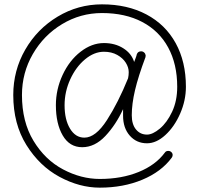

<svg xmlns="http://www.w3.org/2000/svg" viewBox="-20 -755 940 883"><path d="M774 -42Q774 -36 770 -30Q722 35 634.5 71.5Q547 108 439 108Q346 108 254 58.5Q162 9 101.5 -88Q41 -185 41 -318Q41 -431 96 -526.5Q151 -622 245 -678.5Q339 -735 449 -735Q566 -735 653.5 -688.5Q741 -642 788 -556.5Q835 -471 835 -356Q835 -293 808.5 -232.5Q782 -172 740.5 -134Q699 -96 656 -96Q608 -96 577 -131Q546 -166 546 -223V-253Q513 -181 464.5 -129.5Q416 -78 358 -78Q300 -78 268.5 -132Q237 -186 237 -271Q237 -344 268 -410.5Q299 -477 350.5 -517Q402 -557 458 -557Q509 -557 547 -533Q585 -509 597 -470Q601 -481 604.5 -490Q608 -499 609 -505Q614 -519 629 -519Q637 -519 643 -513.5Q649 -508 650 -500Q650 -495 649 -492Q616 -404 601 -340.5Q586 -277 586 -225Q586 -183 605.5 -159.5Q625 -136 656 -136Q682 -136 715 -163.5Q748 -191 771.5 -241Q795 -291 795 -356Q795 -460 753.5 -536.5Q712 -613 634 -654Q556 -695 449 -695Q350 -695 265.5 -644Q181 -593 131 -506.5Q81 -420 81 -318Q81 -195 134 -107.5Q187 -20 270 24Q353 68 439 68Q539 68 617.5 36Q696 4 738 -53Q743 -61 754 -61Q762 -61 768 -55.5Q774 -50 774 -42ZM569 -395Q572 -409 572 -423Q572 -445 558.5 -466.5Q545 -488 519 -502.5Q493 -517 458 -517Q413 -517 371 -482Q329 -447 303 -390Q277 -333 277 -271Q277 -205 302 -163.5Q327 -122 368 -122Q420 -122 472 -203Q524 -284 569 -395Z"/></svg>

Font: Tsukimi Rounded Light
Style: Regular
Weight: 300
Designer: Takashi Funayama
Foundry: Takashi Funayama
Version: Version 1.032; ttfautohint (v1.8.3)